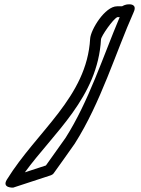

<svg xmlns="http://www.w3.org/2000/svg" viewBox="-20 -828 648 884"><path d="M94.5 -34.5C227.6 -217.2 429.9 -379.4 445 -646.6C445.8 -661.9 500.6 -740.7 520.2 -749H531C454.4 -567.7 388.4 -360.8 281.9 -193.4C277.4 -186.4 209.6 -91.5 191.4 -66.2ZM11.7 -1.2C-12.9 38.7 40.8 35.8 40.8 35.8L214.8 -21.2C219.1 -22.7 224.2 -26.1 227.3 -30.4C227.7 -30.9 315.8 -153.6 324.1 -166.6C444.5 -355.8 512.9 -587.2 595.8 -772.8C613.4 -812.1 573 -808 573 -808C555.1 -808 544 -799.8 541.8 -799H519C463.1 -799 397.4 -691 395 -649.4C379.9 -380.7 150 -224.7 11.7 -1.2Z"/></svg>

Font: Rocketfuel
Style: Regular
Weight: 400
Designer: Mew Too
Foundry: Cannot Into Space Fonts.
Version: Version 0.27